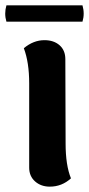

<svg xmlns="http://www.w3.org/2000/svg" viewBox="-38 -682 333 717"><path d="M-14 -662H270Q279 -631 270 -601H-14Q-23 -631 -14 -662ZM207 -146Q207 -65 227 -16Q193 15 148 15Q115 15 93 -4.5Q71 -24 71 -56V-371Q71 -449 51 -502Q87 -532 128 -532Q163 -532 184.5 -513Q206 -494 206 -461Z"/></svg>

Font: Arima Koshi Bold
Style: Regular
Weight: 700
Designer: Joana Correia and Natanael Gama
Foundry: NDISCOVER
Version: Version 1.019;PS 001.019;hotconv 1.0.88;makeotf.lib2.5.64775